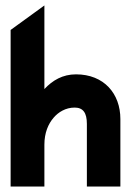

<svg xmlns="http://www.w3.org/2000/svg" viewBox="-20 -685 487 705"><path d="M19 0H143V-154C143 -197 157 -230 177 -253C194 -273 221 -290 254 -290C285 -290 299 -271 299 -230V0H422V-248C422 -341 362 -412 259 -412C210 -412 173 -390 143 -358V-665L19 -575Z"/></svg>

Font: Charger Sport
Style: UltNrw
Weight: 1000
Designer: Jasper
Foundry: Cannot Into Space Fonts
Version: Version 1.1